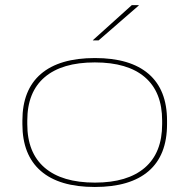

<svg xmlns="http://www.w3.org/2000/svg" viewBox="-20 -714 736 746"><path d="M348.5 12.5Q210 12.5 138.5 -49.8Q67 -112 67 -231.5V-245.5Q67 -365 139 -426.8Q211 -488.5 349 -488.5Q486 -488.5 557.5 -426.8Q629 -365 629 -245.5V-231.5Q629 -111 557.5 -49.2Q486 12.5 348.5 12.5ZM349 -4.5Q475.5 -4.5 542.8 -62.5Q610 -120.5 610 -231.5V-245.5Q610 -356.5 543 -414Q476 -471.5 348.5 -471.5Q221 -471.5 153.5 -414Q86 -356.5 86 -245.5V-231.5Q86 -120.5 153.5 -62.5Q221 -4.5 349 -4.5ZM492 -694H519V-692.5L363 -557H341V-558Z"/></svg>

Font: Anek Latin Expanded Thin
Style: Regular
Weight: 250
Width: 7
Designer: Yesha Goshar
Foundry: Ek Type
Version: Version 1.003